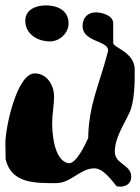

<svg xmlns="http://www.w3.org/2000/svg" viewBox="-41 -660 521 714"><path d="M53 -583C53 -532 100 -506 145 -506C180 -506 214 -536 214 -573C214 -621 173 -640 130 -640C92 -640 53 -624 53 -583ZM310 -34C345 -34 379 17 393 33C395 33 405 34 407 34C430 34 447 21 447 -3C447 -48 386 -49 386 -96C386 -147 420 -197 440 -240C460 -283 460 -353 460 -401C460 -466 380 -483 380 -500V-573C380 -603 338 -614 316 -614C285 -614 266 -594 266 -563C266 -504 361 -509 361 -473C361 -472 360 -468 360 -467C329 -346 289 -272 287 -147C279 -128 242 -48 213 -53C159 -64 153 -167 153 -202C153 -235 160 -268 160 -301C160 -343 134 -387 88 -387C22 -387 -21 -187 -21 -127C-21 -118 -20 -76 -20 -67C2 23 90 21 168 21C223 21 257 -34 310 -34Z"/></svg>

Font: Charger
Style: Overspray
Weight: 400
Designer: Jasper
Foundry: Cannot Into Space Fonts
Version: Version 0.980